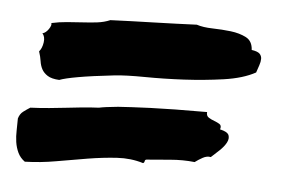

<svg xmlns="http://www.w3.org/2000/svg" viewBox="-36 -494 659 442"><g transform="rotate(5 293.5 -272.5)"><path d="M533.2 -400.4Q546.9 -398.4 551.8 -393.6Q556.6 -388.7 556.6 -381.8Q556.6 -375 553.7 -366.7Q550.8 -358.4 547.9 -349.6Q519.5 -334 475.1 -327.6Q430.7 -321.3 383.8 -318.8Q336.9 -316.4 293.5 -316.9Q250 -317.4 223.6 -314.5Q170.9 -308.6 140.6 -303.2Q110.4 -297.9 97.7 -293Q80.1 -293.9 70.8 -299.8Q61.5 -305.7 57.1 -314Q52.7 -322.3 51.3 -332.5Q49.8 -342.8 45.9 -354.5Q52.7 -362.3 54.7 -376Q56.6 -389.6 49.8 -396.5Q57.6 -398.4 64 -407.7Q70.3 -417 68.4 -421.9Q85.9 -425.8 104 -427.2Q122.1 -428.7 139.6 -429.7Q157.2 -430.7 173.3 -432.6Q189.5 -434.6 203.1 -440.4Q251 -442.4 303.7 -443.8Q356.4 -445.3 402.3 -447.3Q417 -442.4 439 -441.9Q460.9 -441.4 481.4 -439Q502 -436.5 517.1 -428.7Q532.2 -420.9 533.2 -400.4ZM476.6 -211.9Q494.1 -208 497.1 -200.2Q500 -192.4 495.1 -183.1Q490.2 -173.8 480 -164.1Q469.7 -154.3 460.9 -146.5Q452.1 -148.4 442.4 -143.1Q432.6 -137.7 424.8 -131.8Q397.5 -134.8 368.7 -132.3Q339.8 -129.9 315.4 -127.9Q310.5 -127.9 310.1 -124Q309.6 -120.1 306.6 -119.1Q278.3 -127.9 246.1 -126Q213.9 -124 178.7 -118.2Q143.6 -112.3 107.4 -106Q71.3 -99.6 35.2 -98.6Q24.4 -106.4 19 -117.7Q13.7 -128.9 11.7 -142.1Q9.8 -155.3 10.3 -168.9Q10.7 -182.6 10.7 -196.3Q13.7 -207 21.5 -212.9Q29.3 -218.8 37.1 -223.6Q61.5 -224.6 81.1 -226.6Q100.6 -228.5 118.7 -230.5Q136.7 -232.4 154.8 -234.4Q172.9 -236.3 194.3 -237.3Q207 -240.2 238.3 -243.2Q264.6 -245.1 313 -247.1Q361.3 -249 443.4 -249Q442.4 -240.2 448.7 -236.3Q455.1 -232.4 461.9 -230Q468.8 -227.5 474.1 -224.1Q479.5 -220.7 476.6 -211.9Z"/></g></svg>

Font: Permanent Marker
Style: Regular
Weight: 400
Designer: Font Diner, Inc
Foundry: Font Diner, Inc
Version: Version 1.001